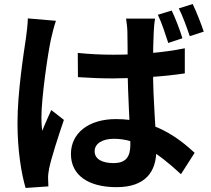

<svg xmlns="http://www.w3.org/2000/svg" viewBox="-20 -863 1040 945"><path d="M362.8 -602.5 363.6 -483.3C422.4 -479.3 479.5 -477.1 537.9 -477.1C659.1 -477.9 784.7 -485.9 889.6 -501.8V-625.4C785.3 -604 660.4 -593.7 537.7 -593.7C478.2 -593.7 420.4 -596.7 362.8 -602.5ZM743.4 -771.4H600.4C603.9 -751.5 607 -720.9 607 -705C607.6 -675.2 608.4 -608.2 608.4 -532.3C608.4 -388.2 621.6 -220.2 621.6 -151.4C621.6 -92.2 600.6 -60.3 538.9 -60.3C486.1 -60.3 445.8 -77.8 445.8 -118.7C445.8 -156.7 484.5 -179.9 540.8 -179.9C654.3 -179.9 754.5 -113.3 870.6 -5.6L938 -110.8C860.2 -183 738.9 -276.9 550.9 -276.9C414.7 -276.9 329.1 -206.9 329.1 -105C329.1 -0.4 415.1 58.2 553.4 58.2C697.4 58.2 749.4 -19.3 749.4 -124.4C749.4 -219.2 733.1 -348.7 733.1 -532.8C733.1 -605.3 734.7 -673.8 736.7 -706.8C737.7 -727.9 739.7 -752 743.4 -771.4ZM255.4 -760.6 117 -772.4C116.2 -740.1 111.3 -701.9 107.5 -674.4C96.1 -597.3 66.1 -408.2 66.1 -257.4C66.1 -121.6 85.4 -7.2 106 62.1L218.2 54.4C217.2 39.6 216.8 22.9 216.6 12.4C216.3 1.7 218.9 -20 221.9 -34C233.2 -88.7 266.4 -190.1 294.5 -272.9L232.3 -321.4C217.8 -288.2 201.4 -254 188.1 -219.1C184.9 -239.4 183.8 -264.6 183.8 -284.1C183.8 -383.9 216.2 -604.4 231.1 -671.1C234.9 -689.1 247.5 -739.8 255.4 -760.6ZM825.1 -811.2 756.9 -790.3C776.6 -749.6 793.9 -695.3 808.2 -651.5L877.8 -674.7C866.3 -713.6 843.9 -772 825.1 -811.2ZM928.3 -843.3 860.1 -821.6C880.3 -782 899.3 -728.3 914 -684.9L982.8 -707.2C970.3 -745.3 947.3 -803.9 928.3 -843.3Z"/></svg>

Font: Source Han Sans JP VF
Style: Regular
Weight: 250
Designer: Ryoko NISHIZUKA 西塚涼子 (kana, bopomofo & ideographs); Paul D. Hunt (Latin, Greek & Cyrillic); Sandoll Communications 산돌커뮤니
Foundry: Adobe
Version: Version 2.004;hotconv 1.0.118;makeotfexe 2.5.65603